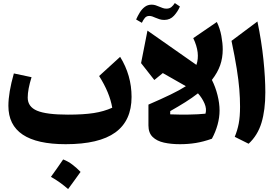

<svg xmlns="http://www.w3.org/2000/svg" viewBox="-20 -945 1842 1272"><path d="M723.6 -231.4Q706.5 -331.5 636.7 -441.4L775.9 -568.4Q851.6 -446.3 851.6 -302.7Q851.6 -145.5 744.1 -67.6Q636.7 10.3 415 10.3Q35.6 10.3 35.6 -243.7Q35.6 -331.1 71.8 -458.5L189 -433.6Q163.6 -352.5 163.6 -298.3Q163.6 -237.8 225.3 -211.7Q287.1 -185.5 430.2 -185.5Q533.7 -185.5 601.1 -196Q668.5 -206.5 723.6 -231.4ZM398.4 111.3Q430.7 123.5 459.5 145.5Q488.3 167.5 513.7 193.8Q493.7 221.7 473.1 250.2Q452.6 278.8 431.2 307.6Q406.2 285.6 377.9 265.1Q349.6 244.6 317.4 226.6Q338.9 197.3 358.9 168.5Q378.9 139.6 398.4 111.3Z M984.9 -914.1Q999 -914.1 1011.5 -909.9Q1023.9 -905.8 1036.1 -900.4Q1047.4 -895.5 1058.8 -891.6Q1070.3 -887.7 1082.5 -887.7Q1103 -887.7 1115.7 -898.4Q1128.4 -909.2 1138.2 -924.8L1171.9 -901.9Q1158.2 -869.1 1132.8 -841.1Q1107.4 -813 1068.4 -813Q1050.8 -813 1036.6 -817.6Q1022.5 -822.3 1009.8 -827.6Q999.5 -832.5 989.3 -835.9Q979 -839.4 968.8 -839.4Q950.2 -839.4 939 -825.4Q927.7 -811.5 919.9 -793.9L881.8 -815.9Q892.1 -839.4 906 -862.1Q919.9 -884.8 939.2 -899.4Q958.5 -914.1 984.9 -914.1ZM1211.4 -374 1058.6 -460.9 1002.4 -415 914.6 -526.9 957 -742.2 1281.2 -515.1Q1308.1 -592.8 1260.3 -692.4L1416.5 -799.3Q1437.5 -756.3 1446.5 -707Q1455.6 -657.7 1455.6 -618.2Q1455.6 -561 1438.5 -512.5Q1421.4 -463.9 1383.8 -415.5Q1407.2 -369.6 1420.9 -315.2Q1434.6 -260.7 1434.6 -212.9Q1434.6 -167 1421.4 -118.9Q1408.2 -70.8 1383.8 -25.9Q1327.1 -5.9 1277.1 2.2Q1227.1 10.3 1171.9 10.3Q1113.3 10.3 1066.2 -0.2Q1019 -10.7 991.2 -37.8Q963.4 -64.9 963.4 -114.3V-252Q1050.3 -289.6 1111.1 -319.1Q1171.9 -348.6 1211.4 -374ZM1291.5 -326.7Q1253.9 -297.4 1207.8 -268.3Q1161.6 -239.3 1107.9 -209L1107.4 -187.5Q1166.5 -185.1 1231 -186Q1295.4 -187 1341.3 -191.9Q1350.6 -223.6 1334.7 -260Q1318.8 -296.4 1291.5 -326.7Z M1685.5 -802.7Q1712.9 -670.4 1725.3 -549.8Q1737.8 -429.2 1737.8 -333Q1737.8 -215.8 1712.4 -131.8Q1687 -47.9 1627 7.3L1535.2 -38.6Q1552.7 -80.6 1561.5 -126.2Q1570.3 -171.9 1570.3 -238.3Q1570.3 -294.4 1565.4 -354.2Q1560.5 -414.1 1548.3 -490.7Q1536.1 -567.4 1513.7 -674.3Z"/></svg>

Font: Pinar DS1 ExtraBold
Style: Regular
Weight: 800
Designer: Amin Abedi
Version: Version 3.000